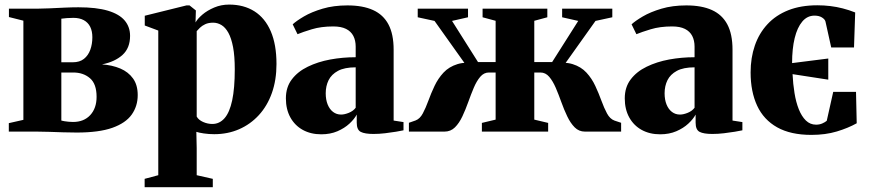

<svg xmlns="http://www.w3.org/2000/svg" viewBox="-20 -560 3702 817"><path d="M306.5 4Q278.5 4 248.2 3Q218 2 189 1Q160 0 136.5 0H17.5V-36L79.5 -50V-472L18 -487.5V-523H136Q159 -523 190 -524.5Q221 -526 254 -527.5Q287 -529 313.5 -529Q390.5 -529 439 -514.5Q487.5 -500 510.5 -472.8Q533.5 -445.5 533.5 -407.5Q533.5 -355.5 501.2 -326.2Q469 -297 414 -286Q457.5 -283 491.8 -268.5Q526 -254 546 -226.2Q566 -198.5 566 -155.5Q566 -108.5 540.5 -72.5Q515 -36.5 458.2 -16.2Q401.5 4 306.5 4ZM290.5 -41Q337 -41 364 -70.2Q391 -99.5 391 -148Q391 -203 362.8 -227.2Q334.5 -251.5 291.5 -251.5H241V-47Q246.5 -45.5 254.2 -44.2Q262 -43 271.5 -42Q281 -41 290.5 -41ZM241 -295H289.5Q319 -295 337.2 -309.5Q355.5 -324 364.2 -348.2Q373 -372.5 373 -401.5Q373 -427.5 363.8 -446Q354.5 -464.5 336.5 -474.2Q318.5 -484 292.5 -484Q277.5 -484 264.8 -483Q252 -482 241 -480.5Z M595.5 236.5V201L653.5 185.5V-430L596 -451.5V-493L773.5 -537H786.5L813.5 -515.5L812 -464.5Q820.5 -480 841.2 -497.8Q862 -515.5 891.5 -528Q921 -540.5 955 -540.5Q1017.5 -540.5 1062.8 -511.8Q1108 -483 1132.2 -426.8Q1156.5 -370.5 1156.5 -287.5Q1156.5 -219.5 1137 -164.5Q1117.5 -109.5 1081.5 -70.2Q1045.5 -31 997.2 -10Q949 11 891.5 11Q869 11 847.2 7.8Q825.5 4.5 815.5 1L817 70V185.5L885.5 201V236.5ZM883.5 -32.5Q914 -32.5 935.5 -57Q957 -81.5 968 -133Q979 -184.5 979 -265Q979 -321 971.8 -359.2Q964.5 -397.5 951.8 -420.5Q939 -443.5 922.2 -453.5Q905.5 -463.5 887 -463.5Q867 -463.5 853.2 -457Q839.5 -450.5 830.8 -442Q822 -433.5 817 -427.5V-64Q825 -49.5 844.2 -41Q863.5 -32.5 883.5 -32.5Z M1347 11.5Q1302.5 11.5 1268.5 -7.2Q1234.5 -26 1215.5 -60.5Q1196.5 -95 1196.5 -141.5Q1196.5 -189 1221.8 -222.2Q1247 -255.5 1289.8 -276.2Q1332.5 -297 1385.2 -306.8Q1438 -316.5 1493.5 -316.5V-361.5Q1493.5 -388 1483.5 -407.2Q1473.5 -426.5 1452.5 -437Q1431.5 -447.5 1398 -447.5Q1346.5 -447.5 1307 -435.5Q1267.5 -423.5 1246 -414.5L1225.5 -456.5Q1241 -471 1273.2 -490Q1305.5 -509 1352.5 -523Q1399.5 -537 1458.5 -537Q1524 -537 1567.5 -517.2Q1611 -497.5 1633 -456Q1655 -414.5 1655 -348.5V-47L1697 -40.5V-5.5Q1686 -3 1665 0.5Q1644 4 1618.5 7Q1593 10 1569 10Q1532.5 10 1515.2 1.2Q1498 -7.5 1498 -38V-72.5Q1488 -53.5 1467 -34Q1446 -14.5 1415.8 -1.5Q1385.5 11.5 1347 11.5ZM1431.5 -72.5Q1446 -72.5 1464.5 -80Q1483 -87.5 1493.5 -101.5V-273.5Q1446 -273.5 1418.2 -258.5Q1390.5 -243.5 1378.2 -218.8Q1366 -194 1366 -163Q1366 -136 1374.2 -115.5Q1382.5 -95 1397.2 -83.8Q1412 -72.5 1431.5 -72.5Z M1720 0V-37.5L1748.5 -47.5Q1767 -54.5 1779.2 -77.5Q1791.5 -100.5 1802.8 -131.5Q1814 -162.5 1829 -194.2Q1844 -226 1867.2 -251Q1890.5 -276 1926.8 -287.2Q1963 -298.5 2017 -287.5L1994.5 -238.5L1829 -471L1757.5 -486.5V-523H1971.5V-486.5L1903.5 -471L2014 -296H2089V-471.5L2033.5 -486.5V-523H2309V-486.5L2253.5 -471.5V-296H2329.5L2440.5 -471L2372 -486.5V-523H2585.5V-486.5L2514 -471L2348.5 -238.5L2326 -287.5Q2380.5 -298.5 2416.5 -287.2Q2452.5 -276 2475.5 -251Q2498.5 -226 2513.2 -194.2Q2528 -162.5 2539.2 -131.5Q2550.5 -100.5 2563 -77.2Q2575.5 -54 2594.5 -47L2623 -37.5V0H2469Q2443.5 0 2425.5 -18Q2407.5 -36 2393.8 -64.8Q2380 -93.5 2368.5 -125.8Q2357 -158 2344.8 -186.5Q2332.5 -215 2317 -233.2Q2301.5 -251.5 2279.5 -251.5H2253.5V-51L2312.5 -37V0H2030.5V-37L2089 -51V-251.5H2060.5Q2039 -251.5 2023.5 -233.2Q2008 -215 1996 -186.5Q1984 -158 1972.5 -125.8Q1961 -93.5 1947.5 -64.8Q1934 -36 1915.8 -18Q1897.5 0 1871.5 0Z M2789 11.5Q2744.5 11.5 2710.5 -7.2Q2676.5 -26 2657.5 -60.5Q2638.5 -95 2638.5 -141.5Q2638.5 -189 2663.8 -222.2Q2689 -255.5 2731.8 -276.2Q2774.5 -297 2827.2 -306.8Q2880 -316.5 2935.5 -316.5V-361.5Q2935.5 -388 2925.5 -407.2Q2915.5 -426.5 2894.5 -437Q2873.5 -447.5 2840 -447.5Q2788.5 -447.5 2749 -435.5Q2709.5 -423.5 2688 -414.5L2667.5 -456.5Q2683 -471 2715.2 -490Q2747.5 -509 2794.5 -523Q2841.5 -537 2900.5 -537Q2966 -537 3009.5 -517.2Q3053 -497.5 3075 -456Q3097 -414.5 3097 -348.5V-47L3139 -40.5V-5.5Q3128 -3 3107 0.5Q3086 4 3060.5 7Q3035 10 3011 10Q2974.5 10 2957.2 1.2Q2940 -7.5 2940 -38V-72.5Q2930 -53.5 2909 -34Q2888 -14.5 2857.8 -1.5Q2827.5 11.5 2789 11.5ZM2873.5 -72.5Q2888 -72.5 2906.5 -80Q2925 -87.5 2935.5 -101.5V-273.5Q2888 -273.5 2860.2 -258.5Q2832.5 -243.5 2820.2 -218.8Q2808 -194 2808 -163Q2808 -136 2816.2 -115.5Q2824.5 -95 2839.2 -83.8Q2854 -72.5 2873.5 -72.5Z M3432.5 14Q3344.5 14 3287 -18.2Q3229.5 -50.5 3201.8 -110.2Q3174 -170 3174 -252Q3174 -314 3192 -366.2Q3210 -418.5 3245.8 -457Q3281.5 -495.5 3334.5 -516.5Q3387.5 -537.5 3458 -537.5Q3486.5 -537.5 3513.2 -534.2Q3540 -531 3566.2 -524.2Q3592.5 -517.5 3619 -507L3614 -358H3517L3492.5 -468.5Q3490 -478 3477.5 -485.8Q3465 -493.5 3446 -493.5Q3415 -493.5 3393.8 -468.2Q3372.5 -443 3361.5 -397.8Q3350.5 -352.5 3350.5 -291.5L3504.5 -311V-221L3352.5 -244.5Q3354.5 -202.5 3360.8 -164Q3367 -125.5 3379 -95.2Q3391 -65 3409.2 -47.2Q3427.5 -29.5 3452.5 -29.5Q3467.5 -29.5 3479.2 -34.8Q3491 -40 3498 -46L3525.5 -169H3622.5L3625.5 -35.5Q3589 -15 3540.8 -0.5Q3492.5 14 3432.5 14Z"/></svg>

Font: Merriweather 96pt Black
Style: Regular
Weight: 900
Version: Version 2.100